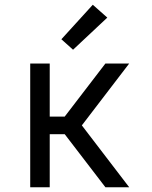

<svg xmlns="http://www.w3.org/2000/svg" viewBox="-20 -787 640 807"><path d="M107 0V-520H189V-297H252L423 -520H523L324 -260L523 0H423L252 -223H189V0ZM287 -578 238 -622 370 -767 431 -713Z"/></svg>

Font: Nova Nerd Font
Style: Regular
Weight: 400
Designer: Belleve Invis
Foundry: Belleve Invis
Version: Version 24.1.4; ttfautohint (v1.8.4);Nerd Fonts 3.1.1